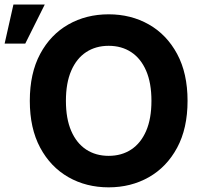

<svg xmlns="http://www.w3.org/2000/svg" viewBox="-31 -799 855 829"><path d="M778.8 -363.6Q778.8 -244.7 733.8 -161.2Q688.9 -77.8 611.7 -33.9Q534.4 9.9 438.2 9.9Q341.3 9.9 264.2 -34.1Q187.1 -78.1 142.4 -161.6Q97.7 -245 97.7 -363.6Q97.7 -482.6 142.4 -566.1Q187.1 -649.5 264.2 -693.4Q341.3 -737.2 438.2 -737.2Q534.4 -737.2 611.7 -693.4Q688.9 -649.5 733.8 -566.1Q778.8 -482.6 778.8 -363.6ZM622.9 -363.6Q622.9 -440.7 600 -493.6Q577.1 -546.5 535.5 -573.9Q494 -601.2 438.2 -601.2Q382.5 -601.2 340.9 -573.9Q299.4 -546.5 276.5 -493.6Q253.6 -440.7 253.6 -363.6Q253.6 -286.6 276.5 -233.7Q299.4 -180.8 340.9 -153.4Q382.5 -126.1 438.2 -126.1Q494 -126.1 535.5 -153.4Q577.1 -180.8 600 -233.7Q622.9 -286.6 622.9 -363.6ZM-11 -610.8 27 -779.5H162.3L78.1 -610.8Z"/></svg>

Font: InterMG
Style: Bold
Weight: 700
Designer: Rasmus Andersson
Foundry: rsms
Version: Version 3.019;December 26, 2023;FontCreator 15.0.0.2955 64-b